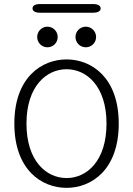

<svg xmlns="http://www.w3.org/2000/svg" viewBox="-20 -919 659 950"><path d="M141 -877.5C141 -864 153.5 -856 179.5 -856H439C465 -856 478 -864 478 -877.5C478 -891 465 -899 439 -899H179.5C153.5 -899 141 -891 141 -877.5ZM214.5 -685C243 -685 265.5 -707.5 265.5 -736C265.5 -764 243 -787 214.5 -787C186.5 -787 164 -764 164 -736C164 -707.5 186.5 -685 214.5 -685ZM404.5 -685C432.5 -685 455.5 -707.5 455.5 -736C455.5 -764 432.5 -787 404.5 -787C376 -787 353.5 -764 353.5 -736C353.5 -707.5 376 -685 404.5 -685ZM309.5 10.5C433 10.5 567.5 -79 567.5 -307.5C567.5 -535.5 433 -625 309.5 -625C185.5 -625 51 -535.5 51 -307.5C51 -79 185.5 10.5 309.5 10.5ZM309.5 -38C209.5 -38 111 -122 111 -307.5C111 -492 209.5 -576.5 309.5 -576.5C409 -576.5 507 -492 507 -307.5C507 -122 409 -38 309.5 -38Z"/></svg>

Font: RTM Light Light
Style: Regular
Weight: 300
Designer: after Tyler Finck
Foundry: An Endless Supply
Version: Version 1.000;Glyphs 3.2.1 (3258)